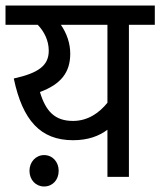

<svg xmlns="http://www.w3.org/2000/svg" viewBox="-20 -642 582 697"><path d="M542 -622H0V-552H117C141 -527 157 -494 157 -458C157 -404 120 -377 30 -357C62 -205 127 -133 245 -133C300 -133 339 -148 370 -171V0H448V-552H542ZM125 -308C201 -336 235 -379 235 -447C235 -484 223 -520 201 -552H370V-269C340 -232 299 -203 245 -203C179 -203 146 -238 125 -308ZM87 -22C87 11 110 35 140 35C171 35 193 11 193 -22C193 -54 171 -79 140 -79C110 -79 87 -54 87 -22Z"/></svg>

Font: Noto Sans Devanagari SemiCondensed
Style: Regular
Weight: 400
Width: 4
Designer: Jelle Bosma - Monotype Design Team
Foundry: Monotype Imaging Inc.
Version: Version 2.004